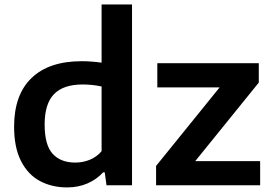

<svg xmlns="http://www.w3.org/2000/svg" viewBox="-20 -828 1212 858"><path d="M43 -261.5Q43 -404.5 121 -479.5Q199 -554.5 345 -554.5Q386.5 -554.5 434 -548V-808H570V0H456L448 -58H441Q412.5 -26.5 371.2 -8.5Q330 9.5 280 9.5Q212 9.5 158.5 -19Q105 -47.5 74 -108.2Q43 -169 43 -261.5ZM434 -152.5V-441.5Q392.5 -450.5 349.5 -450.5Q263 -450.5 221.2 -407.2Q179.5 -364 179.5 -271.5Q179.5 -180 215.2 -140.8Q251 -101.5 316.5 -101.5Q350.5 -101.5 381.2 -114Q412 -126.5 434 -152.5ZM852.5 -108H1142.5V0H677.5V-86.5L961.5 -437.5H683V-545.5H1136.5V-459Z"/></svg>

Font: Encode Sans Semi Expanded SmBd
Style: Regular
Weight: 600
Width: 6
Designer: Multiple Designers
Foundry: Impallari Type
Version: Version 2.000